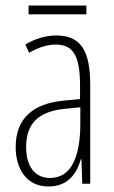

<svg xmlns="http://www.w3.org/2000/svg" viewBox="-20 -668 416 698"><path d="M294 -648H84V-616H294ZM184 -539C147 -539 106 -527 72 -506L86 -476C123 -498 156 -506 182 -506C245 -506 271 -468 271 -356V-308L210 -302C100 -291 37 -238 37 -133C37 -59 73 10 156 10C228 10 259 -38 274 -89H276L279 0H308V-359C308 -487 272 -539 184 -539ZM212 -272 272 -278V-218C272 -100 240 -21 162 -21C108 -21 75 -61 75 -134C75 -218 119 -262 212 -272Z"/></svg>

Font: Noto Sans Thai ExtCond ExtLt
Style: Regular
Weight: 200
Width: 2
Designer: Monotype Design Team
Foundry: Monotype Imaging Inc.
Version: Version 2.002